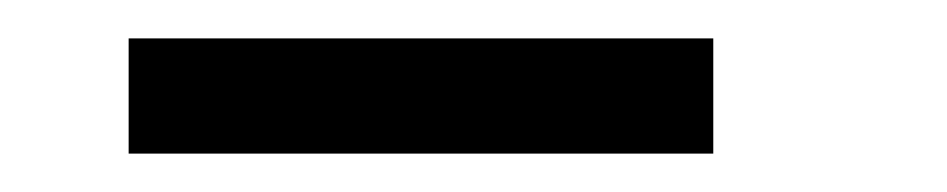

<svg xmlns="http://www.w3.org/2000/svg" viewBox="-20 -720 493 100"><path d="M47 -700H351.5V-640H47Z"/></svg>

Font: Big Shoulders Stencil Text
Style: Bold
Weight: 700
Designer: Patric King
Foundry: XO Type Co
Version: Version 1.000